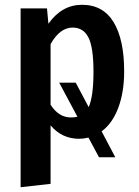

<svg xmlns="http://www.w3.org/2000/svg" viewBox="-20 -564 579 801"><path d="M498 -266Q498 -180 473.5 -114.5Q449 -49 404 -16L461 92H393L349 10Q329 15 310 15Q238 15 191 -41V203L66 217V-529H176L182 -465Q238 -544 322 -544Q410 -544 454 -471.5Q498 -399 498 -266ZM276 -74Q291 -74 303 -77L227 -219H296L350 -117Q370 -162 370 -265Q370 -366 349 -407.5Q328 -449 283 -449Q230 -449 191 -380V-127Q225 -74 276 -74Z"/></svg>

Font: Fira Sans Condensed Medium
Style: Regular
Weight: 500
Width: 3
Designer: Carrois Corporate & Edenspiekermann AG
Foundry: Carrois Corporate GbR & Edenspiekermann AG
Version: Version 4.203;PS 004.203;hotconv 1.0.88;makeotf.lib2.5.64775